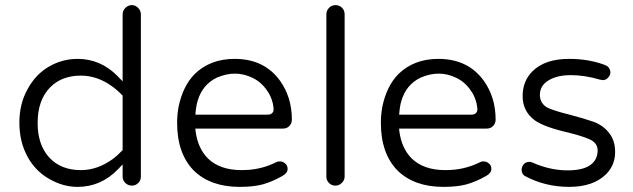

<svg xmlns="http://www.w3.org/2000/svg" viewBox="-20 -729 2474 750"><path d="M283.2 1Q375 1 442.4 -69.3L459 -86.9V-39.1Q459 -24.4 469.7 -14.2Q480.5 -3.9 495.1 -3.9Q509.8 -3.9 520 -14.2Q530.3 -24.4 530.3 -39.1V-672.9Q530.3 -687.5 519.5 -698.2Q508.8 -709 495.1 -709Q480.5 -709 469.7 -698.2Q459 -687.5 459 -672.9V-411.1Q440.4 -430.7 438.5 -432.6Q372.1 -499 283.2 -499Q223.6 -499 171.9 -469.2Q120.1 -439.5 88.9 -382.8Q55.7 -325.2 55.7 -250Q55.7 -174.8 87.9 -116.2Q119.1 -59.6 173.8 -29.3Q226.6 1 283.2 1ZM295.9 -64.5Q217.8 -64.5 172.4 -113.8Q127 -163.1 127 -249Q127 -338.9 176.8 -388.7Q221.7 -433.6 295.9 -433.6Q360.4 -433.6 418 -391.6Q438.5 -377 459 -355.5V-142.6Q438.5 -121.1 419.9 -107.4Q360.4 -64.5 295.9 -64.5Z M1103.5 -69.3Q1103.5 -82 1094.7 -89.8Q1085 -98.6 1073.2 -98.6Q1065.4 -98.6 1059.6 -95.7Q1006.8 -69.3 949.2 -65.4Q937.5 -64.5 923.8 -64.5Q837.9 -64.5 791 -111.3Q752.9 -150.4 744.1 -215.8L743.2 -226.6H1084Q1100.6 -226.6 1110.4 -236.8Q1120.1 -247.1 1120.1 -261.7Q1120.1 -348.6 1074.2 -413.1Q1012.7 -499 896.5 -499Q800.8 -499 740.2 -439.5Q694.3 -392.6 677.7 -312.5Q671.9 -281.2 671.9 -249Q671.9 -128.9 737.3 -62.5Q802.7 1 916 1Q970.7 1 1006.3 -8.8Q1042 -18.6 1082 -41Q1103.5 -52.7 1103.5 -69.3ZM1045.9 -324.2Q1047.9 -315.4 1048.3 -309.6Q1048.8 -303.7 1048.8 -300.8Q1048.8 -293 1043 -287.1Q1037.1 -281.2 1027.3 -281.2H743.2Q745.1 -302.7 747.1 -314Q749 -325.2 752 -335Q770.5 -398.4 827.1 -425.8Q827.1 -425.8 827.1 -425.8Q863.3 -441.4 897.9 -441.4Q932.6 -441.4 966.8 -424.8Q1001 -408.2 1023.4 -375Q1039.1 -353.5 1045.9 -324.2Z M1326.2 -39.1V-672.9Q1326.2 -688.5 1315.9 -698.7Q1305.7 -709 1291 -709Q1275.4 -709 1265.1 -698.2Q1254.9 -687.5 1254.9 -672.9V-39.1Q1254.9 -24.4 1265.1 -14.2Q1275.4 -3.9 1290 -3.9Q1304.7 -3.9 1315.4 -14.6Q1326.2 -25.4 1326.2 -39.1Z M1899.4 -69.3Q1899.4 -82 1890.6 -89.8Q1880.9 -98.6 1869.1 -98.6Q1861.3 -98.6 1855.5 -95.7Q1802.7 -69.3 1745.1 -65.4Q1733.4 -64.5 1719.7 -64.5Q1633.8 -64.5 1586.9 -111.3Q1548.8 -150.4 1540 -215.8L1539.1 -226.6H1879.9Q1896.5 -226.6 1906.2 -236.8Q1916 -247.1 1916 -261.7Q1916 -348.6 1870.1 -413.1Q1808.6 -499 1692.4 -499Q1596.7 -499 1536.1 -439.5Q1490.2 -392.6 1473.6 -312.5Q1467.8 -281.2 1467.8 -249Q1467.8 -128.9 1533.2 -62.5Q1598.6 1 1711.9 1Q1766.6 1 1802.2 -8.8Q1837.9 -18.6 1877.9 -41Q1899.4 -52.7 1899.4 -69.3ZM1841.8 -324.2Q1843.8 -315.4 1844.2 -309.6Q1844.7 -303.7 1844.7 -300.8Q1844.7 -293 1838.9 -287.1Q1833 -281.2 1823.2 -281.2H1539.1Q1541 -302.7 1543 -314Q1544.9 -325.2 1547.9 -335Q1566.4 -398.4 1623 -425.8Q1623 -425.8 1623 -425.8Q1659.2 -441.4 1693.8 -441.4Q1728.5 -441.4 1762.7 -424.8Q1796.9 -408.2 1819.3 -375Q1835 -353.5 1841.8 -324.2Z M2355.5 -467.8Q2350.6 -472.7 2341.8 -475.6Q2279.3 -499 2203.1 -499Q2108.4 -499 2059.6 -450.2Q2021.5 -412.1 2021.5 -353.5Q2021.5 -293.9 2069.3 -258.8Q2106.4 -232.4 2201.2 -210.9Q2201.2 -210.9 2201.2 -210.9Q2278.3 -191.4 2296.9 -176.8Q2314.5 -163.1 2314.5 -141.6Q2314.5 -111.3 2294.9 -91.8Q2266.6 -63.5 2197.3 -63.5Q2128.9 -63.5 2060.5 -93.8Q2053.7 -96.7 2047.9 -96.7Q2034.2 -96.7 2026.4 -87.9Q2017.6 -78.1 2017.6 -66.4Q2017.6 -49.8 2029.3 -42Q2109.4 1 2203.1 1Q2297.9 1 2347.7 -48.8Q2382.8 -84 2382.8 -134.8Q2382.8 -179.7 2360.4 -208Q2337.9 -238.3 2299.8 -252.9Q2259.8 -266.6 2208 -280.3Q2145.5 -295.9 2120.1 -307.6Q2088.9 -324.2 2088.9 -358.4Q2088.9 -394.5 2122.6 -415Q2156.2 -435.5 2210 -435.5Q2263.7 -435.5 2323.2 -418L2335 -416Q2349.6 -416 2359.4 -430.7Q2364.3 -437.5 2364.3 -447.3Q2364.3 -457 2355.5 -467.8Z"/></svg>

Font: FakePearl
Style: ExtraLight
Weight: 300
Version: Version 1.2